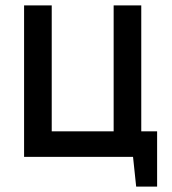

<svg xmlns="http://www.w3.org/2000/svg" viewBox="-20 -585 641 716"><path d="M506.8 -95.2H565.9V110.8H487.8L476.1 0H69.8V-564.9H172.9V-95.2H403.8V-564.9H506.8Z"/></svg>

Font: Neutral Grotesk
Style: Regular
Weight: 400
Designer: Nawras Khrais
Foundry: Nawras Khrais
Version: Version 1.000;PS 001.000;hotconv 1.0.88;makeotf.lib2.5.64775